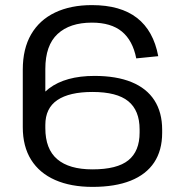

<svg xmlns="http://www.w3.org/2000/svg" viewBox="-20 -728 722 756"><path d="M69.7 -453.9Q69.7 -536 102.5 -592.6Q135.3 -649.2 196.7 -678.6Q258.2 -707.9 341.9 -707.9Q454.6 -707.9 519.5 -657.4Q584.4 -606.9 603.1 -506.8L516.5 -498.1Q502.6 -568.7 459.9 -603.8Q417.2 -638.9 341.9 -638.9Q254.7 -638.9 206.6 -594.1Q158.5 -549.4 158.5 -456.5V-227.2H69.7ZM344.3 7.9Q258.9 7.9 197.1 -19.3Q135.3 -46.5 102.5 -98.9Q69.7 -151.4 69.7 -227.2L107.6 -238.2Q107.6 -330.2 172.9 -379.7Q238.2 -429.1 352.2 -429.1Q438.5 -429.1 498 -404.7Q557.4 -380.4 588 -332.9Q618.5 -285.5 618.5 -217.3V-204.9Q618.5 -135.9 587.1 -88.5Q555.6 -41 494.3 -16.5Q433.1 7.9 344.3 7.9ZM344.1 -61.1Q441.3 -61.1 485.5 -97Q529.7 -132.8 529.7 -206V-218.5Q529.7 -293.1 485 -329.5Q440.4 -365.9 344.1 -365.9Q253.2 -365.9 205.9 -334Q158.5 -302.1 158.5 -236.1V-223.5Q158.5 -141 205.4 -101.1Q252.2 -61.1 344.1 -61.1Z"/></svg>

Font: Pathway Extreme 8pt Thin
Style: Regular
Weight: 100
Version: Version 1.001;gftools[0.9.26]